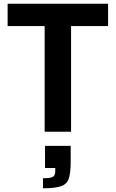

<svg xmlns="http://www.w3.org/2000/svg" viewBox="-20 -708 622 1032"><path d="M220 0V-568H21V-688H561V-568H362V0ZM211 304V250Q250 250 263.5 243Q277 236 277 211V195H222V76H360V159Q360 218 350.5 249.5Q341 281 309 292.5Q277 304 211 304Z"/></svg>

Font: Saira SemiBold
Style: Regular
Weight: 600
Designer: Hector Gatti with collaboration of the Omnibus-Type team
Foundry: Omnibus-Type
Version: Version 1.100; ttfautohint (v1.8.3)